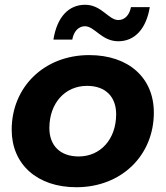

<svg xmlns="http://www.w3.org/2000/svg" viewBox="-20 -777 694 805"><path d="M476 -604C545 -604 593 -656 608 -747H529C523 -715 504 -693 476 -693C435 -693 406 -757 337 -757C268 -757 219 -706 204 -611H283C289 -645 309 -667 336 -667C377 -667 406 -604 476 -604ZM300 8C490 8 625 -126 625 -305C625 -451 519 -546 354 -546C165 -546 29 -412 29 -233C29 -88 136 8 300 8ZM310 -121C232 -121 187 -167 187 -240C187 -345 253 -417 345 -417C423 -417 467 -371 467 -298C467 -193 401 -121 310 -121Z"/></svg>

Font: AWKNG-Font
Style: Bold Italic
Weight: 700
Italic angle: -11.3°
Designer: Awakening Church
Foundry: Awakening Church
Version: Version 1.700;PS 001.700;hotconv 1.0.88;makeotf.lib2.5.64775